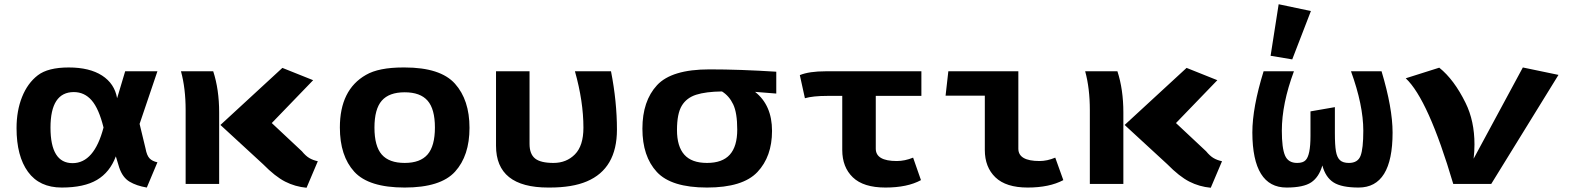

<svg xmlns="http://www.w3.org/2000/svg" viewBox="-20 -867 7416 905"><path d="M58 -263Q58 -345 84 -410Q110 -475 158 -512Q206 -549 304 -549Q402 -549 461 -511Q520 -473 532 -404L570 -531H722L638 -283L666 -167Q672 -134 685 -120.5Q698 -107 722 -102L672 17Q624 9 591 -10.5Q558 -30 542 -77L526 -130Q498 -55 437 -19Q376 17 271 17Q166 17 112 -57Q58 -131 58 -263ZM322 -98Q424 -98 468 -266Q446 -355 412 -394Q378 -433 328 -433Q218 -433 218 -265.5Q218 -98 322 -98Z M833 -531H985Q1013 -445 1013 -337V0H855V-348Q855 -451 833 -531ZM1019 -278 1311 -547 1456 -489 1261 -287 1403 -154Q1421 -132 1438 -122Q1455 -112 1478 -107L1425 18Q1371 13 1324 -11Q1277 -35 1220 -93Z M1582 -266Q1582 -444 1705 -514Q1765 -549 1881 -549Q1884 -549 1887 -549Q2056 -549 2124.5 -472.5Q2193 -396 2193 -264.5Q2193 -133 2125 -58Q2057 17 1887.5 17Q1718 17 1650 -57.5Q1582 -132 1582 -266ZM1779.5 -392.5Q1745 -353 1745 -265.5Q1745 -178 1779.5 -138.5Q1814 -99 1887.5 -99Q1961 -99 1995.5 -139Q2030 -179 2030 -266Q2030 -353 1995.5 -392.5Q1961 -432 1887.5 -432Q1814 -432 1779.5 -392.5Z M2318 -180V-531H2476V-189Q2476 -141 2502 -120Q2528 -99 2589 -99Q2650 -99 2690 -139.5Q2730 -180 2730 -265Q2730 -389 2690 -531H2860Q2888 -388 2888 -256Q2888 -72 2746 -12Q2678 17 2571 17Q2567 17 2564 17Q2318 17 2318 -180Z M3324 -540Q3467 -540 3639 -529V-426L3539 -434Q3619 -371 3619 -250Q3619 -129 3550 -56Q3481 17 3312.5 17Q3144 17 3076 -56.5Q3008 -130 3008 -260.5Q3008 -391 3077 -465.5Q3146 -540 3324 -540ZM3383 -436Q3307 -435 3261.5 -420.5Q3216 -406 3193.5 -368.5Q3171 -331 3171 -254Q3171 -177 3205.5 -138Q3240 -99 3312.5 -99Q3385 -99 3420 -138Q3455 -177 3455 -256Q3455 -335 3436 -375Q3417 -415 3383 -436Z M3750 -513Q3794 -531 3872 -531H4323V-415H4108V-166Q4108 -108 4207 -108Q4245 -108 4284 -124L4321 -18Q4257 17 4153.5 17Q4050 17 4000 -31Q3950 -79 3950 -160V-415H3880Q3812 -415 3774 -404Z M4437 -416 4450 -531H4780V-166Q4780 -108 4880 -108Q4916 -108 4954 -124L4992 -18Q4926 17 4824 17Q4722 17 4672 -31Q4622 -79 4622 -160V-416Z M5095 -531H5247Q5275 -445 5275 -337V0H5117V-348Q5117 -451 5095 -531ZM5281 -278 5573 -547 5718 -489 5523 -287 5665 -154Q5683 -132 5700 -122Q5717 -112 5740 -107L5687 18Q5633 13 5586 -11Q5539 -35 5482 -93Z M5883 -242Q5883 -360 5936 -531H6079Q6022 -378 6022 -251Q6022 -169 6037 -134Q6052 -99 6094 -99Q6122 -99 6134 -112Q6157 -135 6157 -226Q6157 -230 6157 -234V-342L6272 -362V-239Q6272 -183 6277 -154Q6282 -125 6296 -112Q6310 -99 6338 -99Q6380 -99 6393 -132.5Q6406 -166 6406 -251Q6406 -371 6348 -531H6492Q6544 -358 6544 -242Q6544 17 6384 17Q6304 17 6266 -7Q6228 -31 6213 -87Q6197 -32 6160.5 -7.5Q6124 17 6044 17Q5884 17 5883 -242ZM5969 -604 6007 -847 6159 -815 6071 -587Z M6606 -498 6764 -548Q6834 -492 6888 -382Q6930 -297 6930 -186Q6930 -153 6926 -119L7158 -549L7326 -514L7009 0H6830Q6712 -399 6606 -498Z"/></svg>

Font: Fix15 Mono
Style: Bold
Weight: 700
Designer: Carrois Corporate & Edenspiekermann AG
Foundry: Carrois Corporate GbR & Edenspiekermann AG
Version: Version 3.206